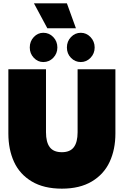

<svg xmlns="http://www.w3.org/2000/svg" viewBox="-20 -1113 740 1148"><path d="M183 -1093H380L434 -944H263ZM158 -829Q158 -866 182 -891.5Q206 -917 239 -917Q274 -917 298.5 -891.5Q323 -866 323 -829Q323 -793 298.5 -767.5Q274 -742 239 -742Q206 -742 182 -767.5Q158 -793 158 -829ZM380 -829Q380 -866 404.5 -891.5Q429 -917 463 -917Q497 -917 521.5 -891Q546 -865 546 -829Q546 -793 521.5 -767.5Q497 -742 463 -742Q429 -742 404.5 -767Q380 -792 380 -829ZM30 -315V-699H255V-322Q255 -263 277.5 -233Q300 -203 350 -203Q399 -203 421.5 -233Q444 -263 444 -322V-699H670V-315Q670 -219 635.5 -145Q601 -71 529 -28Q457 15 350 15Q242 15 170 -28Q98 -71 64 -145Q30 -219 30 -315Z"/></svg>

Font: Readiness Black
Style: Regular
Weight: 900
Designer: Katatrad Team
Foundry: CadsonDemak
Version: Version 1.00;April 23, 2019;FontCreator 11.5.0.2425 64-bit; 